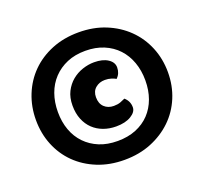

<svg xmlns="http://www.w3.org/2000/svg" viewBox="-110 -748 934 879"><g transform="rotate(-20 356.5 -308.5)"><path d="M35 -308Q35 -373 58 -430Q81 -487 123 -529Q165 -571 224 -595Q283 -619 355 -619Q427 -619 486 -595Q545 -571 588 -529Q631 -487 654.5 -430Q678 -373 678 -308Q678 -242 654.5 -185.5Q631 -129 588 -87.5Q545 -46 486 -22Q427 2 355 2Q283 2 224 -22Q165 -46 123 -87.5Q81 -129 58 -185.5Q35 -242 35 -308ZM355 -529Q305 -529 266 -512.5Q227 -496 199 -466.5Q171 -437 156.5 -396.5Q142 -356 142 -308Q142 -260 156.5 -220Q171 -180 199 -151Q227 -122 266 -106Q305 -90 355 -90Q405 -90 444.5 -106Q484 -122 511.5 -151Q539 -180 553.5 -220Q568 -260 568 -308Q568 -356 553.5 -396.5Q539 -437 511.5 -466.5Q484 -496 444.5 -512.5Q405 -529 355 -529ZM394 -373Q367 -373 348 -357Q329 -341 329 -312Q329 -281 347 -264Q365 -247 393 -247Q412 -247 425.5 -252Q439 -257 449 -262Q472 -242 472 -212Q472 -189 444 -172Q416 -155 371 -155Q338 -155 309.5 -165.5Q281 -176 260 -196Q239 -216 227 -245.5Q215 -275 215 -313Q215 -352 229.5 -380.5Q244 -409 267 -428Q290 -447 318.5 -456.5Q347 -466 375 -466Q417 -466 442 -449.5Q467 -433 467 -408Q467 -379 447 -359Q438 -364 424.5 -368.5Q411 -373 394 -373Z"/></g></svg>

Font: Baloo Thambi
Style: Regular
Weight: 400
Designer: Aadarsh Rajan and Ek Type
Foundry: Ek Type
Version: Version 1.443;PS 1.000;hotconv 16.6.51;makeotf.lib2.5.65220;